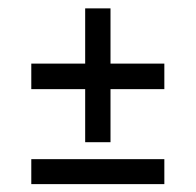

<svg xmlns="http://www.w3.org/2000/svg" viewBox="-20 -520 479 470"><path d="M56.6 -301.8V-364.3H382.3V-301.8ZM188.5 -171.9V-499.5H250.5V-171.9ZM56.6 -69.3V-130.4H382.3V-69.3Z"/></svg>

Font: Harmattan Medium
Style: Regular
Weight: 500
Designer: George W. Nuss III and SIL International
Foundry: SIL International
Version: Version 4.000